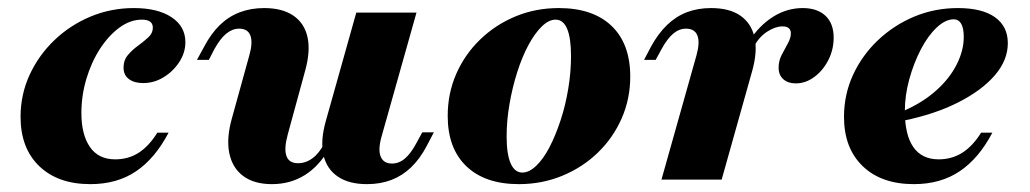

<svg xmlns="http://www.w3.org/2000/svg" viewBox="-20 -450 2580 481"><path d="M206.5 11.3Q125 11.3 78.2 -33.9Q31.5 -79 31.5 -157.3Q31.5 -212.9 54 -262.1Q76.6 -311.3 116.1 -349.2Q155.6 -387.1 206.9 -408.5Q258.1 -429.8 315.3 -429.8Q375 -429.8 409.7 -406.9Q444.4 -383.9 444.4 -344.4Q444.4 -317.7 429 -294.4Q413.7 -271 389.9 -256.5Q366.1 -241.9 338.7 -241.9Q316.1 -241.9 302.8 -252Q289.5 -262.1 289.5 -280.6Q289.5 -299.2 300.4 -312.1Q311.3 -325 325.8 -335.5Q340.3 -346 351.6 -356.5Q362.9 -366.9 362.9 -380.6Q362.9 -400.8 335.5 -400.8Q306.5 -400.8 279.4 -381Q252.4 -361.3 230.6 -327.8Q208.9 -294.4 196.4 -252.4Q183.9 -210.5 183.9 -166.9Q183.9 -112.9 205.2 -81.9Q226.6 -50.8 268.5 -50.8Q301.6 -50.8 327.4 -67.3Q353.2 -83.9 374.2 -117.7H402.4Q368.5 -53.2 321 -21Q273.4 11.3 206.5 11.3Z M661.3 11.3Q616.9 11.3 589.5 -8.9Q562.1 -29 554.4 -66.5Q546.8 -104 561.3 -154.8L604.8 -312.1Q613.7 -343.5 607.3 -360.9Q600.8 -378.2 579 -378.2Q562.1 -378.2 546.8 -365.7Q531.5 -353.2 516.9 -326.6L503.2 -300H473.4L491.9 -333.9Q508.9 -366.1 531 -387.5Q553.2 -408.9 581 -419.4Q608.9 -429.8 641.9 -429.8Q687.1 -429.8 714.9 -410.9Q742.7 -391.9 750.4 -356.9Q758.1 -321.8 744.4 -272.6L700.8 -112.9Q691.1 -77.4 697.6 -59.3Q704 -41.1 726.6 -41.1Q746 -41.1 762.9 -53.6Q779.8 -66.1 792.7 -91.1L804.8 -78.2Q779.8 -33.9 743.5 -11.3Q707.3 11.3 661.3 11.3ZM899.2 11.3Q854 11.3 826.2 -7.7Q798.4 -26.6 790.3 -61.7Q782.3 -96.8 796 -146L872.6 -418.5H1023.4L935.5 -106.5Q926.6 -74.2 933.9 -57.3Q941.1 -40.3 962.1 -40.3Q979.8 -40.3 994.8 -53.2Q1009.7 -66.1 1023.4 -91.9L1037.9 -118.5H1066.9L1049.2 -84.7Q1032.3 -52.4 1010.1 -31Q987.9 -9.7 960.5 0.8Q933.1 11.3 899.2 11.3Z M1279.8 11.3Q1195.2 11.3 1148.4 -33.5Q1101.6 -78.2 1101.6 -159.7Q1101.6 -216.1 1123 -264.9Q1144.4 -313.7 1182.7 -350.8Q1221 -387.9 1271.4 -408.9Q1321.8 -429.8 1379.8 -429.8Q1465.3 -429.8 1512.1 -385.1Q1558.9 -340.3 1558.9 -258.1Q1558.9 -202.4 1537.5 -153.6Q1516.1 -104.8 1477.8 -67.7Q1439.5 -30.6 1388.7 -9.7Q1337.9 11.3 1279.8 11.3ZM1288.7 -17.7Q1305.6 -17.7 1323.4 -34.7Q1341.1 -51.6 1356.5 -81Q1371.8 -110.5 1384.3 -148.4Q1396.8 -186.3 1403.6 -227.8Q1410.5 -269.4 1410.5 -309.7Q1410.5 -354.8 1400.8 -377.8Q1391.1 -400.8 1371.8 -400.8Q1354.8 -400.8 1337.1 -383.5Q1319.4 -366.1 1303.6 -336.7Q1287.9 -307.3 1275.8 -269.4Q1263.7 -231.5 1256.5 -189.9Q1249.2 -148.4 1249.2 -108.1Q1249.2 -63.7 1259.3 -40.7Q1269.4 -17.7 1288.7 -17.7Z M1637.1 0 1725 -312.1Q1733.9 -344.4 1727 -361.3Q1720.2 -378.2 1698.4 -378.2Q1681.5 -378.2 1666.5 -365.7Q1651.6 -353.2 1637.1 -326.6L1622.6 -300H1593.5L1611.3 -333.9Q1629 -366.1 1651.2 -387.5Q1673.4 -408.9 1700.8 -419.4Q1728.2 -429.8 1761.3 -429.8Q1807.3 -429.8 1834.7 -410.9Q1862.1 -391.9 1870.2 -356.9Q1878.2 -321.8 1864.5 -272.6L1787.9 0ZM1973.4 -241.1Q1954 -241.1 1942.3 -251.6Q1930.6 -262.1 1930.6 -280.6Q1930.6 -297.6 1938.3 -312.5Q1946 -327.4 1953.6 -341.1Q1961.3 -354.8 1961.3 -366.1Q1961.3 -383.9 1940.3 -383.9Q1922.6 -383.9 1902.4 -371Q1882.3 -358.1 1869.4 -334.7L1856.5 -346.8Q1882.3 -386.3 1916.9 -408.1Q1951.6 -429.8 1991.1 -429.8Q2027.4 -429.8 2048 -410.5Q2068.5 -391.1 2068.5 -355.6Q2068.5 -325.8 2055.2 -299.6Q2041.9 -273.4 2020.2 -257.3Q1998.4 -241.1 1973.4 -241.1Z M2269.4 11.3Q2187.9 11.3 2141.1 -33.9Q2094.4 -79 2094.4 -157.3Q2094.4 -212.9 2116.9 -262.1Q2139.5 -311.3 2179.4 -349.2Q2219.4 -387.1 2270.6 -408.5Q2321.8 -429.8 2379.8 -429.8Q2440.3 -429.8 2472.6 -406.9Q2504.8 -383.9 2504.8 -341.9Q2504.8 -299.2 2472.2 -261.3Q2439.5 -223.4 2380.6 -193.5Q2321.8 -163.7 2242.7 -147.6V-171.8Q2291.1 -192.7 2325 -223Q2358.9 -253.2 2376.6 -288.3Q2394.4 -323.4 2394.4 -357.3Q2394.4 -379.8 2387.9 -390.7Q2381.5 -401.6 2369.4 -401.6Q2348.4 -401.6 2326.6 -381Q2304.8 -360.5 2287.1 -326.6Q2269.4 -292.7 2258.1 -252Q2246.8 -211.3 2246.8 -171.8Q2246.8 -112.1 2268.1 -81.5Q2289.5 -50.8 2331.5 -50.8Q2364.5 -50.8 2390.7 -67.3Q2416.9 -83.9 2437.9 -117.7H2466.1Q2432.3 -53.2 2384.3 -21Q2336.3 11.3 2269.4 11.3Z"/></svg>

Font: Playfair 5pt SemiExpanded Light Black
Style: Italic
Weight: 900
Italic angle: -15.6°
Version: Version 2.001;gftools[0.9.30]